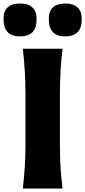

<svg xmlns="http://www.w3.org/2000/svg" viewBox="-62 -1080 488 1100"><path d="M68.8 0H296.4Q288.2 -64.3 284.7 -124.8Q281.2 -185.4 281.2 -260.9V-532.9Q281.2 -610.8 284.7 -672.9Q288.2 -734.9 296.4 -800.8H68.8Q76.2 -734.9 80.1 -672.9Q84 -610.8 84 -532.9V-260.9Q84 -185.4 80.1 -124.8Q76.2 -64.3 68.8 0ZM311.2 -871.3Q356.9 -871.3 381.7 -894.7Q406.4 -918.1 406.4 -971.7Q406.4 -1015.1 382.1 -1037.5Q357.7 -1059.9 312.7 -1059.9Q267.1 -1059.9 242.4 -1038.8Q217.6 -1017.7 217.6 -972.8Q217.6 -918.6 242 -894.9Q266.4 -871.3 311.2 -871.3ZM52.4 -871.3Q98.1 -871.3 122.9 -894.7Q147.6 -918.1 147.6 -971.7Q147.6 -1015.1 123.2 -1037.5Q98.8 -1059.9 53.7 -1059.9Q8.1 -1059.9 -16.8 -1038.8Q-41.7 -1017.7 -41.7 -972.8Q-41.7 -918.6 -17 -894.9Q7.6 -871.3 52.4 -871.3Z"/></svg>

Font: Pinar FD VF
Style: Regular
Weight: 300
Designer: Amin Abedi
Version: Version 2.000